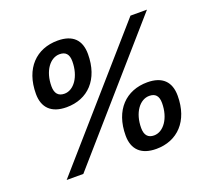

<svg xmlns="http://www.w3.org/2000/svg" viewBox="-124 -869 1109 1028"><g transform="rotate(-20 430.5 -355.0)"><path d="M225 -366C346 -366 429 -450 429 -595C429 -674 387 -718 300 -718C179 -718 94 -635 94 -489C94 -411 138 -366 225 -366ZM91 0H186L807 -710H713ZM239 -438C204 -438 186 -458 186 -499C186 -586 231 -646 285 -646C319 -646 337 -628 337 -587C337 -500 292 -438 239 -438ZM600 8C720 8 804 -76 804 -221C804 -300 761 -344 675 -344C554 -344 469 -261 469 -115C469 -37 513 8 600 8ZM613 -64C579 -64 561 -84 561 -125C561 -212 606 -272 660 -272C694 -272 712 -254 712 -213C712 -126 667 -64 613 -64Z"/></g></svg>

Font: Geist SemiBold
Style: Italic
Weight: 600
Italic angle: -12°
Designer: Basement.studio, Andrés Briganti, Mateo Zaragoza
Foundry: Basement.studio, Vercel, Andrés Briganti, Guido Ferreyra, Mateo Zaragoza
Version: Version 1.500